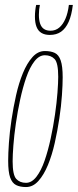

<svg xmlns="http://www.w3.org/2000/svg" viewBox="-20 -745 314 775"><path d="M85 10Q61 10 45 2Q29 -6 21 -28.5Q13 -51 13 -96Q13 -125 16 -168.5Q19 -212 26.5 -262Q34 -312 45 -361Q56 -410 72.5 -450Q89 -490 111 -514.5Q133 -539 161 -539Q185 -539 201 -531.5Q217 -524 225 -501Q233 -478 233 -433Q233 -404 230 -360.5Q227 -317 219.5 -267Q212 -217 201 -168Q190 -119 173.5 -79Q157 -39 135 -14.5Q113 10 85 10ZM85 -7Q108 -7 127 -31.5Q146 -56 160 -96.5Q174 -137 184.5 -185.5Q195 -234 202 -282.5Q209 -331 212 -371.5Q215 -412 215 -435Q215 -491 200.5 -506.5Q186 -522 161 -522Q138 -522 119 -497.5Q100 -473 86 -432.5Q72 -392 61.5 -343.5Q51 -295 44 -246.5Q37 -198 34 -158Q31 -118 31 -94Q31 -39 45.5 -23Q60 -7 85 -7ZM181 -604Q161 -604 147.5 -612Q134 -620 127.5 -636.5Q121 -653 121 -678Q121 -691 122.5 -704Q124 -717 126 -725H141Q139 -716 138 -706.5Q137 -697 137 -685Q137 -664 142 -649.5Q147 -635 157.5 -628Q168 -621 184 -621Q204 -621 219 -633.5Q234 -646 244 -669Q254 -692 258 -725H274Q269 -683 257 -656.5Q245 -630 226.5 -617Q208 -604 181 -604Z"/></svg>

Font: Georama ExtraCondensed Thin
Style: Italic
Weight: 100
Width: 2
Italic angle: -9°
Designer: Jean-Baptiste Levee
Foundry: Production Type
Version: Version 1.001